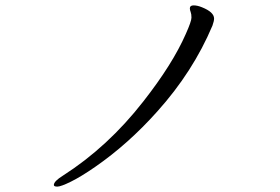

<svg xmlns="http://www.w3.org/2000/svg" viewBox="-20 -674 1040 713"><path d="M685 -643Q685 -637 688 -629.5Q691 -622 691 -608.5Q691 -595 670 -548Q621 -436 512 -297Q381 -129 214 -22Q180 -1 180 13Q180 19 193 19Q206 19 243.5 0.5Q281 -18 333 -54Q456 -139 564 -260Q697 -408 769 -579Q775 -596 775 -605Q775 -629 730 -647Q713 -654 699 -654Q685 -654 685 -643Z"/></svg>

Font: LXGW WenKai Mono TC
Style: Regular
Weight: 400
Designer: LXGW / Fontworks Inc.
Foundry: LXGW / Fontworks Inc.
Version: Version 1.330